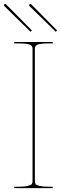

<svg xmlns="http://www.w3.org/2000/svg" viewBox="-49 -978 319 998"><path d="M116.7 -819.8 109.4 -813 -26.9 -946.8Q-30.8 -950.7 -25.9 -955.6Q-21.5 -960 -17.6 -955.6ZM247.6 -819.8 240.7 -813 104 -946.8Q100.1 -950.7 105 -955.6Q109.4 -960 113.3 -955.6ZM225.1 0H24.9V-7.3H44.9Q77.1 -7.3 94.5 -11.5Q111.8 -15.6 116 -21Q120.1 -26.4 120.1 -35.2V-726.6Q120.1 -739.7 105.5 -746.1Q90.8 -752.4 44.9 -752.4H24.9V-759.8H225.1V-752.4H207.5Q161.6 -752.4 147 -746.1Q132.3 -739.7 132.3 -726.6V-35.2Q132.3 -26.4 136.5 -21Q140.6 -15.6 158 -11.5Q175.3 -7.3 207.5 -7.3H225.1Z"/></svg>

Font: ZnikomitNo24
Style: Thin
Weight: 300
Designer: gluk
Foundry: gluk
Version: Version 0.55